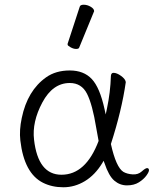

<svg xmlns="http://www.w3.org/2000/svg" viewBox="-20 -779 650 812"><path d="M317 -750Q319 -759 334 -759Q349 -759 363.5 -750.5Q378 -742 378 -732Q378 -730 377 -729L315 -578Q313 -572 302 -572Q291 -572 278.5 -579Q266 -586 266 -590V-594ZM512 -432Q495 -312 449 -170Q471 -71 502 -52Q518 -43 541 -41.5Q564 -40 579.5 -54Q595 -68 602 -68Q609 -68 610 -60.5Q611 -53 599.5 -37Q588 -21 567.5 -8Q547 5 517 5Q487 5 463.5 -15Q440 -35 422 -89L418 -99L413 -90Q382 -39 339 -13Q296 13 248 13Q200 13 162 -6Q82 -46 66 -185Q61 -229 72 -280Q96 -396 175 -452Q216 -481 275 -481Q334 -481 368 -445Q402 -409 422 -318L427 -295L432 -318Q447 -389 449 -458Q450 -471 460 -471Q474 -471 492 -458Q510 -445 512 -432ZM240 -40Q343 -40 397 -183Q392 -210 387 -238Q371 -337 348 -382.5Q325 -428 275 -428Q203 -428 159 -345.5Q115 -263 124 -188Q141 -40 240 -40Z"/></svg>

Font: ToneOZ-Pinyin-WenKai-Light
Style: Light
Weight: 300
Designer: Fontworks Inc.
Foundry: ToneOZ
Version: Version 0.240331